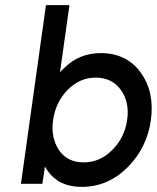

<svg xmlns="http://www.w3.org/2000/svg" viewBox="-20 -720 614 752"><path d="M355 -416Q419 -416 454 -367Q488 -319 478 -250Q468 -181 420 -133Q372 -84 308 -84Q244 -84 211 -132Q195 -156 189 -185.5Q183 -215 188 -250Q193 -285 207.5 -315Q222 -345 245 -368Q292 -416 355 -416ZM374 -512Q292 -512 234 -456Q229 -452 224.5 -447Q220 -442 215 -437L252 -700H160L62 0H146L156 -68Q159 -63 162 -58Q165 -53 168 -49Q212 12 300 12Q402 12 479 -64Q556 -141 571 -250Q586 -360 531 -436Q476 -512 374 -512Z"/></svg>

Font: Unageo
Style: Medium-Italic
Weight: 500
Designer: Richard Sepsi
Foundry: Richard Sepsi
Version: Version 2.000